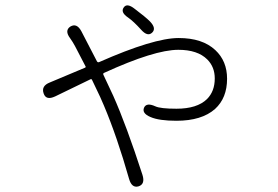

<svg xmlns="http://www.w3.org/2000/svg" viewBox="-20 -633 1040 717"><path d="M497 63Q472 70 462 35Q417 -123 368 -239Q361 -255 354 -271L324 -334Q322 -339 318 -337L186 -273Q152 -257 143 -284Q133 -312 166 -325L297 -380Q302 -382 299 -386L260 -461Q252 -476 242 -490Q220 -519 243 -534Q267 -548 284 -516L342 -404Q345 -399 350 -401Q554 -491 647 -491Q736 -491 784 -446Q828 -405 828 -339Q828 -267 783 -226Q733 -182 639 -182Q574 -182 542 -196Q509 -210 518 -231Q527 -251 560 -236Q579 -227 639 -227Q716 -227 753 -263Q782 -292 782 -340Q782 -383 754 -411Q718 -447 646 -447Q557 -447 369 -361Q364 -359 366 -354L403 -275Q452 -165 512 20Q523 55 497 63ZM548 -511Q531 -495 507 -522Q479 -553 459 -567Q429 -587 442 -605Q454 -623 483 -600Q523 -570 540 -553Q565 -527 548 -511Z"/></svg>

Font: Resource Han Rounded KR Light
Style: Regular
Weight: 300
Designer: Cyano Hao (round all glyphs); Ryoko NISHIZUKA 西塚涼子 (kana, bopomofo & ideographs); Paul D. Hunt (Latin, Greek & Cyrillic)
Foundry: Cyano Hao
Version: 0.990